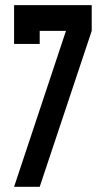

<svg xmlns="http://www.w3.org/2000/svg" viewBox="-20 -720 407 739"><path d="M34.2 -550.8V-700.2H333V-601.1L132.8 -1H34.2L233.9 -601.1H132.8V-550.8Z"/></svg>

Font: OSP-DIN
Style: DIN
Weight: 500
Width: 3
Version: Version 001.000